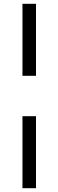

<svg xmlns="http://www.w3.org/2000/svg" viewBox="-20 -803 307 1008"><path d="M98 -405V-783H169V-405ZM98 185V-193H169V185Z"/></svg>

Font: Ubuntu Sans
Style: Regular
Weight: 400
Designer: Dalton Maag Ltd
Foundry: Dalton Maag Ltd
Version: Version 1.006; ttfautohint (v1.8.4.7-5d5b)